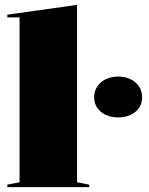

<svg xmlns="http://www.w3.org/2000/svg" viewBox="-20 -765 611 785"><path d="M295 -20 345 -10V0H10V-10L60 -20V-694H10V-705L295 -745ZM463 -452Q491 -452 513 -441.5Q535 -431 548 -412Q561 -393 561 -367Q561 -342 548 -323.5Q535 -305 513 -295Q491 -285 463 -285Q435 -285 413 -295Q391 -305 378 -323.5Q365 -342 365 -367Q365 -393 378 -412Q391 -431 413 -441.5Q435 -452 463 -452Z"/></svg>

Font: Kalnia
Style: Bold
Weight: 700
Designer: Frida Medrano
Foundry: Frida Medrano
Version: Version 1.105